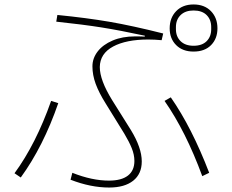

<svg xmlns="http://www.w3.org/2000/svg" viewBox="-20 -819 1040 860"><path d="M740 -692Q740 -739 769 -769Q798 -799 847 -799Q896 -799 925 -769Q954 -739 954 -692Q954 -646 925.5 -617Q897 -588 847 -588Q798 -588 769 -617Q740 -646 740 -692ZM926 -688V-698Q926 -731 905.5 -751.5Q885 -772 847 -772Q810 -772 789 -751.5Q768 -731 768 -698V-688Q768 -655 789 -634.5Q810 -614 847 -614Q885 -614 905.5 -634.5Q926 -655 926 -688ZM296 -14 304 -45Q392 -10 468 -10Q524 -10 553 -32.5Q582 -55 582 -98Q582 -126 570 -155.5Q558 -185 537 -220L453 -356Q423 -404 408.5 -443.5Q394 -483 394 -522Q394 -558 417.5 -588.5Q441 -619 484.5 -637.5Q528 -656 585 -656Q615 -656 628 -655L629 -659Q517 -683 435.5 -696Q354 -709 232 -722L237 -752Q368 -739 470 -721.5Q572 -704 711 -669L704 -639Q672 -642 644 -642Q545 -642 486.5 -610.5Q428 -579 427 -519Q427 -460 482 -371L566 -237Q615 -157 615 -96Q615 -40 576.5 -9.5Q538 21 469 21Q386 21 296 -14ZM886 -30Q812 -231 717 -367L745 -383Q839 -248 917 -45ZM45 -43Q141 -174 209 -367L241 -357Q174 -163 73 -24Z"/></svg>

Font: IBM Plex Sans JP ExtraLight
Style: Regular
Weight: 200
Designer: Mike Abbink; Paul van der Laan; Pieter van Rosmalen; Wujin Sim; Yejin Wi; Jinhee Kim; Boomi Park; Yona Kim; Kichan Ma
Foundry: Sandoll Inc.
Version: Version 1.001